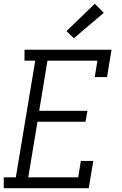

<svg xmlns="http://www.w3.org/2000/svg" viewBox="-25 -999 645 1019"><path d="M-5 0V-58H59L162 -677H105V-735H567L543 -590H478L492 -677H227L183 -411H439L429 -353H174L125 -58H390L404 -145H470L446 0ZM367 -796 328 -834 478 -979 526 -931Z"/></svg>

Font: Iosevka Etoile Light Oblique
Style: Regular
Weight: 300
Italic angle: -9°
Designer: Belleve Invis
Foundry: Belleve Invis
Version: Version 15.5.2; ttfautohint (v1.8.4)